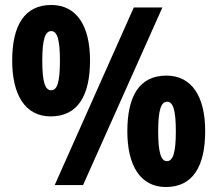

<svg xmlns="http://www.w3.org/2000/svg" viewBox="-20 -795 874 772"><path d="M184 -327C293 -327 342 -411 342 -552C342 -690 289 -775 186 -775C78 -775 29 -692 29 -551C29 -414 81 -327 184 -327ZM200 -51H314L633 -765H518ZM186 -432C161 -432 150 -466 150 -551C150 -635 161 -670 186 -670C210 -670 221 -636 221 -551C221 -465 210 -432 186 -432ZM647 -43C756 -43 805 -127 805 -268C805 -406 752 -491 649 -491C540 -491 492 -408 492 -267C492 -130 544 -43 647 -43ZM651 -147C627 -147 616 -183 616 -267C616 -351 627 -386 652 -386C676 -386 687 -352 687 -267C687 -182 676 -147 651 -147Z"/></svg>

Font: Noto Sans Tamil UI Condensed ExtraBold
Style: Regular
Weight: 800
Width: 3
Designer: Jelle Bosma - Monotype Design Team
Foundry: Monotype Imaging Inc.
Version: Version 2.004